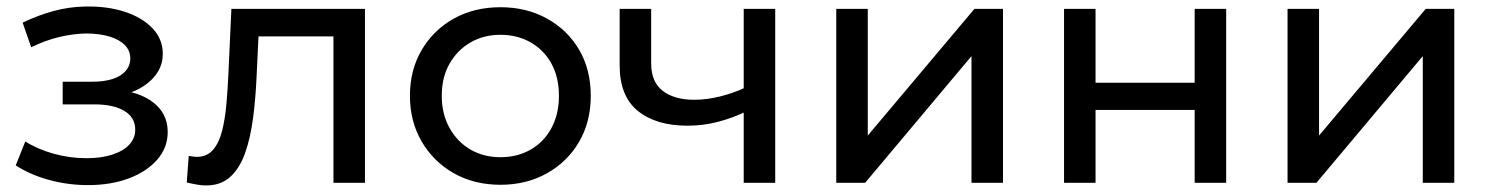

<svg xmlns="http://www.w3.org/2000/svg" viewBox="-20 -557 4544 585"><path d="M248 7Q318 7 372.5 -13.5Q427 -34 459 -70.5Q491 -107 491 -155Q491 -215 440 -250Q389 -285 300 -285L296 -262Q348 -262 388 -279Q428 -296 452 -325.5Q476 -355 476 -393Q476 -438 444.5 -471Q413 -504 359 -521.5Q305 -539 236 -537Q190 -536 143.5 -523.5Q97 -511 49 -488L75 -413Q118 -434 159.5 -444Q201 -454 241 -455Q282 -455 312.5 -446Q343 -437 360 -420Q377 -403 377 -379Q377 -357 362.5 -340.5Q348 -324 322 -316Q296 -308 261 -308H171V-239H267Q326 -239 359 -219Q392 -199 392 -162Q392 -136 374 -116.5Q356 -97 322.5 -86Q289 -75 243 -75Q193 -75 144 -88.5Q95 -102 57 -126L28 -53Q73 -24 130.5 -8.5Q188 7 248 7Z M549 -1 555 -82Q562 -81 568 -80Q574 -79 579 -79Q611 -79 629.5 -101Q648 -123 657 -159.5Q666 -196 670 -242Q674 -288 676 -334L685 -530H1092V0H996V-474L1019 -446H747L769 -475L762 -328Q759 -258 751 -197Q743 -136 726.5 -90Q710 -44 681.5 -18Q653 8 608 8Q595 8 580.5 5.5Q566 3 549 -1Z M1505 6Q1425 6 1363 -29Q1301 -64 1265 -125.5Q1229 -187 1229 -265Q1229 -344 1265 -405Q1301 -466 1363 -500.5Q1425 -535 1505 -535Q1584 -535 1646.5 -500.5Q1709 -466 1744.5 -405.5Q1780 -345 1780 -265Q1780 -186 1744.5 -125Q1709 -64 1646.5 -29Q1584 6 1505 6ZM1505 -78Q1556 -78 1596.5 -101Q1637 -124 1660 -166.5Q1683 -209 1683 -265Q1683 -322 1660 -363.5Q1637 -405 1596.5 -428Q1556 -451 1505 -451Q1454 -451 1414 -428Q1374 -405 1350 -363.5Q1326 -322 1326 -265Q1326 -209 1350 -166.5Q1374 -124 1414 -101Q1454 -78 1505 -78Z M2253 -217Q2211 -197 2166.5 -185.5Q2122 -174 2075 -174Q1979 -174 1923.5 -219Q1868 -264 1868 -358V-530H1964V-364Q1964 -307 1999.5 -280Q2035 -253 2095 -253Q2133 -253 2173.5 -263Q2214 -273 2253 -291ZM2246 0V-530H2342V0Z M2528 0V-530H2624V-144L2949 -530H3036V0H2940V-386L2616 0Z M3222 0V-530H3318V-305H3620V-530H3716V0H3620V-222H3318V0Z M3903 0V-530H3999V-144L4324 -530H4411V0H4315V-386L3991 0Z"/></svg>

Font: MOST Montserrat Medium
Style: Regular
Weight: 500
Designer: Julieta Ulanovsky
Foundry: Julieta Ulanovsky
Version: Version 8.000;March 11, 2024;FontCreator 15.0.0.2926 64-bit